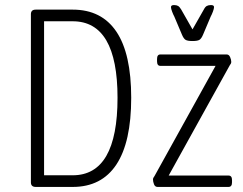

<svg xmlns="http://www.w3.org/2000/svg" viewBox="-20 -738 960 758"><path d="M121 0Q102 0 102 -18V-682Q102 -700 121 -700H267Q381 -700 439.5 -613Q498 -526 498 -352Q498 -177 439.5 -88.5Q381 0 267 0ZM154 -46H267Q444 -46 444 -352Q444 -654 267 -654H154ZM602 0Q592 0 588 -10.5Q584 -21 584 -29Q584 -33 585.5 -36Q587 -39 590 -43L831 -478H613Q600 -478 600 -496V-505Q600 -523 613 -523H875Q884 -523 888.5 -512.5Q893 -502 893 -494Q893 -490 891.5 -487Q890 -484 887 -480L646 -45H882Q896 -45 896 -27V-18Q896 0 882 0ZM813 -718Q825 -718 825 -710Q825 -704 820.5 -692Q816 -680 812 -673L782 -602Q775 -585 767 -580.5Q759 -576 740 -576Q721 -576 713 -580.5Q705 -585 698 -602L668 -673Q664 -680 659.5 -692Q655 -704 655 -710Q655 -718 667 -718Q677 -718 683 -714.5Q689 -711 695 -701L740 -622L785 -701Q790 -711 796.5 -714.5Q803 -718 813 -718Z"/></svg>

Font: Asap Condensed ExtraLight
Style: Regular
Weight: 200
Width: 3
Designer: Pablo Cosgaya
Foundry: Omnibus-Type
Version: Version 3.001; ttfautohint (v1.8.4.7-5d5b)